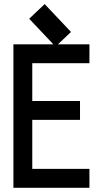

<svg xmlns="http://www.w3.org/2000/svg" viewBox="-20 -895 490 915"><path d="M318.4 -742.7 244.6 -672.9 119.1 -805.7 192.9 -875.5ZM133.8 -323.7V-90.3H406.2V0H43.9V-683.6H406.2V-593.8H133.8V-413.6H361.3V-323.7Z"/></svg>

Font: Anka/Coder Narrow
Style: Bold
Weight: 700
Width: 3
Monospace: yes
Version: Version 001.100